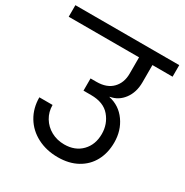

<svg xmlns="http://www.w3.org/2000/svg" viewBox="-196 -875 968 1007"><g transform="rotate(30 287.5 -371.5)"><path d="M480 -566Q480 -505 449 -463.5Q418 -422 369 -414V-412Q433 -398 471.5 -344Q510 -290 510 -218Q510 -155 484 -106.5Q458 -58 408.5 -30.5Q359 -3 291 -3Q222 -3 167 -31.5Q112 -60 81.5 -111Q51 -162 51 -227H131Q131 -185 151.5 -151Q172 -117 207.5 -97.5Q243 -78 287 -78Q352 -78 391.5 -118.5Q431 -159 431 -224Q431 -284 393.5 -328.5Q356 -373 280 -373H234V-447H270Q332 -447 365.5 -481.5Q399 -516 399 -571V-670H-27V-740H602V-670H480Z"/></g></svg>

Font: A Bank Premium Regular
Style: Regular
Weight: 400
Designer: Ninad Kale (Devanagari), Jonny Pinhorn (Latin), Htun Naung (Myanmar)
Foundry: Indian Type Foundry
Version: 4.004